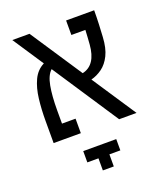

<svg xmlns="http://www.w3.org/2000/svg" viewBox="-147 -687 879 1014"><g transform="rotate(-20 293.0 -180.5)"><path d="M428.7 0 184.1 -370.6Q157.7 -346.7 147.5 -292Q137.2 -237.3 137.2 -155.8V-81.5H213.4V0H60.5V-124.5Q60.5 -189 67.4 -247.1Q74.2 -305.2 94.7 -348.9Q115.2 -392.6 155.8 -413.1L41.5 -585.9H138.2L331.1 -294.4Q408.7 -311.5 417.5 -424.3Q418.9 -443.4 420.2 -463.6Q421.4 -483.9 422.4 -504.4H343.8V-585.9H501.5Q501.5 -547.4 499.8 -507.6Q498 -467.8 496.1 -437Q492.7 -376 473.4 -336.9Q454.1 -297.9 424.8 -276.6Q395.5 -255.4 362.8 -247.1L526.4 0ZM378.4 93.3V156.7H316.9V224.6H255.4V156.7H192.9V93.3Z"/></g></svg>

Font: CaskaydiaMono NF SemiLight
Style: Regular
Weight: 350
Designer: Aaron Bell
Foundry: Saja Typeworks
Version: Version 2111.001; ttfautohint (v1.8.4);Nerd Fonts 3.1.1